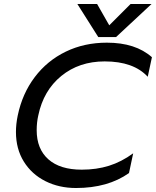

<svg xmlns="http://www.w3.org/2000/svg" viewBox="-20 -928 782 963"><path d="M368 -908H467L528 -801L635 -908H740L562 -742H473ZM60 -266Q60 -306 69 -349Q92 -459 154.5 -541.5Q217 -624 310 -669Q403 -714 516 -714Q660 -714 742 -641L721 -543Q650 -620 505 -620Q377 -620 287.5 -547Q198 -474 172 -349Q164 -314 164 -275Q164 -181 222.5 -129Q281 -77 390 -77Q464 -77 526.5 -96.5Q589 -116 648 -159L627 -60Q521 15 361 15Q276 15 207.5 -19.5Q139 -54 99.5 -117.5Q60 -181 60 -266Z"/></svg>

Font: Prompt
Style: Italic
Weight: 400
Italic angle: -12°
Designer: Katatrad Team
Foundry: CadsonDemak
Version: Version 1.001